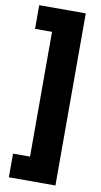

<svg xmlns="http://www.w3.org/2000/svg" viewBox="-99 -778 522 991"><g transform="rotate(10 162.0 -283.0)"><path d="M23 44H112V-610H23V-734H267V168H23Z"/></g></svg>

Font: Noto Kufi Arabic Black
Style: Regular
Weight: 900
Designer: Monotype Design Team, David Williams, Khaled Hosny
Foundry: Google LLC
Version: Version 2.109; ttfautohint (v1.8.4.7-5d5b)